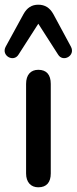

<svg xmlns="http://www.w3.org/2000/svg" viewBox="-49 -791 327 817"><path d="M114 6C150 6 167 -16 167 -53V-434C167 -473 149 -494 114 -494C82 -494 62 -473 62 -434V-53C62 -16 82 6 114 6ZM253 -592 178 -731C163 -758 142 -771 114 -771C86 -771 66 -758 51 -731L-25 -592C-45 -554 9 -524 30 -559L114 -690L198 -559C219 -524 273 -554 253 -592Z"/></svg>

Font: SN Pro Medium
Style: Regular
Weight: 500
Designer: Tobias Whetton
Foundry: Supernotes
Version: Version 1.003;Glyphs 3.3 (3324)